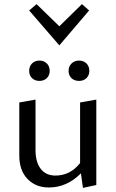

<svg xmlns="http://www.w3.org/2000/svg" viewBox="-20 -908 564 935"><path d="M414 -857 269 -687 122 -857 158 -888 269 -780 379 -888ZM208 -527.5Q194 -514 172 -514Q150 -514 136 -527.5Q122 -541 122 -563Q122 -585 136 -599Q150 -613 172 -613Q194 -613 208 -599Q222 -585 222 -563Q222 -541 208 -527.5ZM365 -514Q342 -514 328 -527.5Q314 -541 314 -563Q314 -585 328.5 -599Q343 -613 365 -613Q387 -613 401 -599Q415 -585 415 -563Q415 -541 401 -527.5Q387 -514 365 -514ZM370 -409 449 -423V-7L384 7L374 -64Q306 5 218 5Q154 5 114 -36.5Q74 -78 74 -150V-409L153 -423V-177Q153 -118 178.5 -85.5Q204 -53 250 -53Q322 -53 370 -114Z"/></svg>

Font: EauTest Medium
Style: Regular
Weight: 500
Designer: Christian Thalmann (Catharsis Fonts)
Version: Version 0.001;PS 000.001;hotconv 1.0.88;makeotf.lib2.5.64775